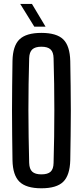

<svg xmlns="http://www.w3.org/2000/svg" viewBox="-20 -980 434 1007"><path d="M197 7.5Q117.5 7.5 82.2 -26.8Q47 -61 45.5 -140Q44.5 -206 43.8 -270.8Q43 -335.5 43 -400Q43 -464.5 43.8 -529.2Q44.5 -594 45.5 -660Q47 -739.5 82.2 -773.5Q117.5 -807.5 197 -807.5Q277 -807.5 311.8 -773.5Q346.5 -739.5 348.5 -660Q349.5 -594 350.5 -529Q351.5 -464 351.5 -399.5Q351.5 -335 350.5 -270.5Q349.5 -206 348.5 -140Q346.5 -61 311.8 -26.8Q277 7.5 197 7.5ZM197 -65.5Q230.5 -65.5 245.5 -79.5Q260.5 -93.5 261 -125.5Q263 -193.5 264 -262.8Q265 -332 265 -401.8Q265 -471.5 264 -540Q263 -608.5 261 -674.5Q260.5 -706.5 245.2 -720.8Q230 -735 197 -735Q164.5 -735 149.2 -720.8Q134 -706.5 133 -674.5Q131 -608.5 130 -540Q129 -471.5 129 -401.8Q129 -332 130.2 -262.8Q131.5 -193.5 133 -125.5Q134 -93.5 149.2 -79.5Q164.5 -65.5 197 -65.5ZM160 -840 86 -959.5H147.5L219 -840Z"/></svg>

Font: Big Shoulders Display Thin SemiBold
Style: Regular
Weight: 600
Version: Version 2.002